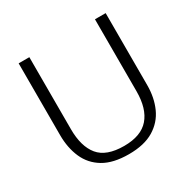

<svg xmlns="http://www.w3.org/2000/svg" viewBox="-160 -868 1030 1033"><g transform="rotate(-30 355.0 -351.0)"><path d="M354.5 9.3Q257.3 9.3 198 -26.1Q138.7 -61.5 111.3 -123.8Q84 -186 84 -265.1V-710.9H150.4V-263.7Q150.4 -156.2 197.3 -99.1Q244.1 -42 354.5 -42Q459.5 -42 508.8 -98.9Q558.1 -155.8 558.1 -263.7V-710.9H624.5V-263.2Q624.5 -186.5 596.9 -124.8Q569.3 -63 509.8 -26.9Q450.2 9.3 354.5 9.3Z"/></g></svg>

Font: Comme ExtraLight
Style: Regular
Weight: 250
Version: Version 1.000;gftools[0.9.27]